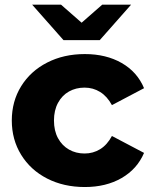

<svg xmlns="http://www.w3.org/2000/svg" viewBox="-20 -775 638 804"><path d="M29.4 -270.4Q29.4 -350.7 68.7 -414.1Q108 -477.4 177.5 -513Q247 -548.6 335.1 -548.6Q424.4 -548.6 489.7 -511.1Q554.9 -473.7 583.2 -405.7L448.7 -334.8Q428.6 -371.8 399.2 -389.9Q369.9 -408.1 334.1 -408.1Q297.9 -408.1 268.9 -391.9Q239.9 -375.7 222.9 -344.3Q206 -312.9 206 -270.4Q206 -227.4 222.9 -196.3Q239.9 -165.2 268.9 -148.7Q297.9 -132.2 334.1 -132.2Q369.9 -132.2 399.2 -150.2Q428.6 -168.1 448.7 -205.6L583.2 -134.7Q554.4 -67.1 489.2 -29.4Q424 8.2 335.1 8.2Q247 8.2 177.5 -27.3Q108 -62.9 68.7 -126.6Q29.4 -190.2 29.4 -270.4ZM114.7 -755.4H235.6L374.9 -633.4H268.7L408 -755.4H528.9L397.8 -607H245.8Z"/></svg>

Font: iiserrat Thin
Style: Regular
Weight: 100
Designer: Akira Ohta
Foundry: Akira Ohta
Version: Version 1.200;Glyphs 3.3.1 (3343)